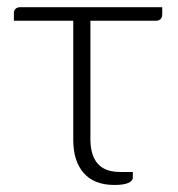

<svg xmlns="http://www.w3.org/2000/svg" viewBox="-20 -510 494 532"><path d="M429.5 -471Q429.5 -452.5 411.5 -452.5H230.5V-124.5Q230.5 -80 250.5 -56.8Q270.5 -33.5 313 -33.5H348V-18Q348 -8.5 335.2 -3Q322.5 2.5 297 2.5Q241 2.5 212 -30.5Q183 -63.5 183 -122.5V-452.5H18.5V-474Q18.5 -481 23 -485.5Q27.5 -490 36 -490H429.5Z"/></svg>

Font: Lato 2
Style: Regular
Weight: 300
Designer: Lukasz Dziedzic with Adam Twardoch and Botio Nikoltchev
Foundry: tyPoland Lukasz Dziedzic
Version: Version 2.015; 2015-08-06; http://www.latofonts.com/